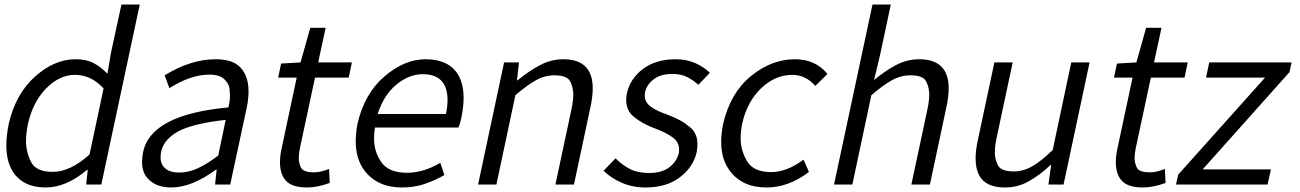

<svg xmlns="http://www.w3.org/2000/svg" viewBox="-20 -816 5747 849"><path d="M182 13Q80 13 35 -60Q8 -105 8 -174Q8 -217 19 -270Q50 -402 135.5 -478Q221 -554 314 -554Q362 -554 394 -537Q426 -520 455 -490L471 -584L517 -796H598L428 0H361L368 -65H365Q273 13 182 13ZM213 -56Q291 -56 376 -133L438 -425Q383 -485 312 -485Q243 -485 184.5 -425.5Q126 -366 104 -270Q95 -227 95 -192Q95 -145 117 -100.5Q139 -56 213 -56Z M737 13Q670 13 634 -26Q608 -54 608 -100Q608 -118 612 -139Q642 -309 990 -341Q997 -369 997 -394Q997 -403 995 -423.5Q993 -444 972.5 -465Q952 -486 906 -486Q823 -486 729 -426L708 -483Q824 -554 933 -554Q999 -554 1033 -527Q1079 -489 1079 -412Q1079 -376 1070 -335L998 0H931L938 -66H935Q828 13 737 13ZM773 -53Q814 -53 855 -72Q896 -91 945 -128L978 -286Q833 -270 768 -235Q690 -192 690 -120Q690 -90 710.5 -71.5Q731 -53 773 -53Z M1338 13Q1281 13 1253 -9Q1218 -37 1218 -99Q1218 -128 1226 -163L1292 -473H1210L1223 -535L1309 -540L1352 -693H1420L1387 -540H1536L1522 -473H1373L1306 -160Q1301 -136 1301 -117Q1301 -97 1310.5 -75.5Q1320 -54 1369 -54Q1398 -54 1435 -69L1438 -7Q1383 13 1338 13Z M1757 13Q1650 13 1592 -61Q1553 -113 1553 -192Q1553 -228 1561 -270Q1592 -403 1680.5 -478.5Q1769 -554 1862 -554Q1963 -554 2005 -487Q2030 -445 2030 -383Q2030 -346 2021 -301Q2016 -273 2007 -252H1638Q1634 -226 1634 -203Q1634 -145 1666.5 -98.5Q1699 -52 1780 -52Q1852 -52 1927 -96L1945 -42Q1905 -19 1859 -3Q1813 13 1757 13ZM1952 -312Q1959 -346 1959 -373Q1959 -488 1849 -488Q1789 -488 1733 -442Q1677 -396 1650 -312Z M2518 0H2436L2507 -333Q2515 -371 2515 -399Q2515 -428 2501.5 -455.5Q2488 -483 2432 -483Q2389 -483 2349.5 -461Q2310 -439 2259 -395L2175 0H2094L2209 -540H2275L2266 -461H2269Q2316 -500 2366 -527Q2416 -554 2471 -554Q2601 -554 2601 -425Q2601 -389 2591 -343Z M2835 13Q2777 13 2729 -8Q2681 -29 2649 -61L2702 -116Q2730 -87 2765 -69Q2800 -51 2851 -51Q2907 -51 2940.5 -77Q2974 -103 2982 -141L2983 -155Q2983 -188 2953 -209.5Q2923 -231 2879 -247Q2822 -267 2781 -301Q2749 -328 2749 -374Q2749 -388 2752 -403Q2766 -468 2823 -511Q2880 -554 2968 -554Q3017 -554 3055.5 -536.5Q3094 -519 3119 -494L3068 -441Q3045 -462 3018 -475.5Q2991 -489 2954 -489Q2900 -489 2870 -465Q2831 -434 2831 -393Q2831 -364 2857.5 -344.5Q2884 -325 2929 -310Q2933 -309 2936 -307Q2992 -287 3033 -252Q3064 -226 3064 -178Q3064 -163 3061 -145Q3047 -79 2987.5 -33Q2928 13 2835 13Z M3369 13Q3262 13 3207 -61Q3169 -111 3169 -189Q3169 -226 3178 -270Q3210 -406 3301 -480Q3392 -554 3495 -554Q3586 -554 3639 -489L3585 -436Q3543 -485 3483 -485Q3408 -485 3346 -426Q3284 -367 3262 -270Q3255 -234 3255 -204Q3255 -151 3283.5 -103Q3312 -55 3390 -55Q3459 -55 3533 -110L3557 -56Q3468 13 3369 13Z M4092 0H4010L4081 -333Q4089 -371 4089 -399Q4089 -428 4075.5 -455.5Q4062 -483 4006 -483Q3963 -483 3923.5 -461Q3884 -439 3833 -395L3749 0H3668L3838 -796H3919L3872 -575L3845 -462Q3891 -501 3940.5 -527.5Q3990 -554 4045 -554Q4175 -554 4175 -425Q4175 -389 4165 -343Z M4424 13Q4339 13 4310 -40Q4294 -70 4294 -115Q4294 -151 4304 -197L4377 -540H4458L4387 -207Q4379 -170 4379 -142Q4379 -113 4392.5 -85.5Q4406 -58 4463 -58Q4505 -58 4545 -81Q4585 -104 4635 -153L4717 -540H4798L4683 0H4616L4628 -86H4625Q4577 -41 4528.5 -14Q4480 13 4424 13Z M5034 13Q4977 13 4949 -9Q4914 -37 4914 -99Q4914 -128 4922 -163L4988 -473H4906L4919 -535L5005 -540L5048 -693H5116L5083 -540H5232L5218 -473H5069L5002 -160Q4997 -136 4997 -117Q4997 -97 5006.5 -75.5Q5016 -54 5065 -54Q5094 -54 5131 -69L5134 -7Q5079 13 5034 13Z M5585 0H5180L5190 -44L5574 -473H5313L5327 -540H5691L5682 -497L5298 -67H5600Z"/></svg>

Font: l_WÎeÑOS 300W
Style: Regular
Weight: 300
Designer: R?O
Version: Version 2.00 June 21, 2023